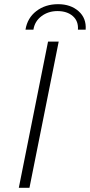

<svg xmlns="http://www.w3.org/2000/svg" viewBox="-20 -899 430 919"><path d="M210 -700H261L121 0H70ZM258 -879Q318 -879 356 -845.5Q394 -812 390 -757H353Q356 -798 328.5 -822Q301 -846 255 -846Q211 -846 178.5 -821.5Q146 -797 140 -757H102Q111 -813 154 -846Q197 -879 258 -879Z"/></svg>

Font: Idrija
Style: Italic
Weight: 300
Italic angle: -11.3°
Designer: Julieta Ulanovsky
Foundry: Julieta Ulanovsky
Version: Version 7.200